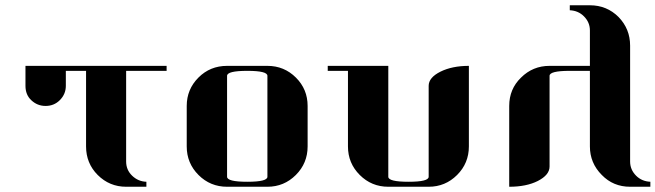

<svg xmlns="http://www.w3.org/2000/svg" viewBox="-20 -712 2499 732"><path d="M77.1 -384.8V-460.9H615.2V-441.9H460.9V-96.2Q460.9 -64 483.9 -42Q506.8 -20 538.1 -19V0H460.9Q397.5 0 352.5 -44.9Q308.1 -89.4 308.1 -153.8V-441.9H231V-384.8Q231 -353 208 -330.1Q186 -308.1 153.8 -308.1Q122.1 -308.1 99.1 -330.1Q77.1 -350.6 77.1 -384.8Z M691.9 -308.1Q691.9 -371.6 736.8 -416.5Q781.2 -460.9 845.7 -460.9H999.5Q1063.5 -460.9 1108.4 -416Q1152.8 -371.6 1152.8 -308.1V-153.8Q1152.8 -89.8 1107.9 -44.9Q1063 0 999.5 0H845.7Q781.7 0 736.8 -44.9Q691.9 -89.8 691.9 -153.8ZM845.7 -38.1Q845.7 -19 922.9 -19Q999.5 -19 999.5 -38.1V-422.9Q999.5 -441.9 922.9 -441.9Q845.7 -441.9 845.7 -422.9Z M1229.5 -441.9V-460.9H1460.4V-38.1Q1460.4 -19 1537.6 -19Q1614.3 -19 1614.3 -38.1V-384.8Q1614.3 -416.5 1659.7 -439Q1704.1 -460.9 1767.6 -460.9V-153.8Q1767.6 -89.8 1722.7 -44.9Q1677.7 0 1614.3 0H1460.4Q1396.5 0 1351.6 -44.9Q1306.6 -89.8 1306.6 -153.8V-441.9ZM1460.4 -4.9Z M1921.4 0V-308.1Q1921.4 -372.6 1966.3 -416Q2011.2 -460.9 2075.2 -460.9H2229V-596.2Q2229 -627 2206.1 -649.9Q2184.6 -671.4 2152.3 -672.9V-691.9H2229Q2293.5 -691.9 2338.4 -647Q2382.3 -601.6 2382.3 -538.1V-96.2Q2382.3 -64.9 2405.3 -42Q2426.8 -20.5 2459.5 -19V0H2382.3Q2317.9 0 2274.4 -44.9Q2229 -90.3 2229 -153.8V-441.9H2152.3Q2075.2 -441.9 2075.2 -422.9V-77.1Q2075.2 -44.9 2030.3 -22Q1986.8 0 1921.4 0Z"/></svg>

Font: Hjet
Style: Regular
Weight: 400
Designer: T. Christopher White
Version: Version 1.2